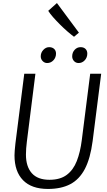

<svg xmlns="http://www.w3.org/2000/svg" viewBox="-20 -1230 704 1258"><path d="M294 8Q187 8 131 -49.2Q75 -106.5 75 -212Q75 -224 76.5 -243.5Q78 -263 81 -290L139 -747H212L156 -302Q153 -279 151.5 -257.5Q150 -236 150 -217Q150 -138.5 188.5 -95.2Q227 -52 304 -52Q374 -52 417 -84Q460 -116 483 -174.5Q506 -233 516 -313L571 -747H643L587 -306Q579.5 -249 566.8 -203.2Q554 -157.5 536 -123Q499.5 -54 440 -23Q380.5 8 294 8ZM289 -817Q272 -817 259.5 -829.8Q247 -842.5 247 -861Q247 -885 263.8 -903Q280.5 -921 302 -921Q322.5 -921 334.8 -909.5Q347 -898 347 -879Q347 -853 330 -835Q313 -817 289 -817ZM495 -817Q477 -817 465 -829.8Q453 -842.5 453 -861Q453 -886 469 -903.5Q485 -921 508 -921Q528.5 -921 540.2 -909.5Q552 -898 552 -879Q552 -853 535.2 -835Q518.5 -817 495 -817ZM497 -1016 465 -989Q445.5 -1003.5 421.2 -1024.5Q397 -1045.5 372.8 -1069.8Q348.5 -1094 328 -1117.2Q307.5 -1140.5 296 -1159L353 -1210Z"/></svg>

Font: Merriweather Sans Variable Regular
Style: Italic
Weight: 300
Italic angle: -8°
Designer: Eben Sorkin
Foundry: Eben Sorkin
Version: Version 2.001